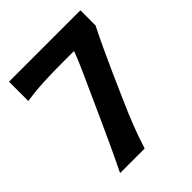

<svg xmlns="http://www.w3.org/2000/svg" viewBox="-208 -884 1013 1013"><g transform="rotate(-45 298.5 -377.5)"><path d="M100.6 0Q135.3 -70.3 168.2 -141.4Q201.2 -212.4 232.4 -281.7L330.6 -499Q345.2 -531.2 358.9 -563.2Q372.6 -595.2 384.3 -627.4H286.6Q222.2 -627.4 157.5 -624.3Q92.8 -621.1 27.3 -611.3V-755.4H560.1V-642.6Q531.7 -586.4 503.9 -526.6Q476.1 -466.8 446.8 -401.4L382.3 -255.4Q354 -191.9 329.1 -128.2Q304.2 -64.5 284.2 0Z"/></g></svg>

Font: Pinar DS4-SemiBold
Style: Regular
Weight: 600
Designer: Amin Abedi
Version: Version 2.000